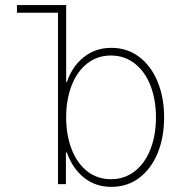

<svg xmlns="http://www.w3.org/2000/svg" viewBox="-20 -727 718 758"><path d="M209 -676.8H46.9V-707H241.2V-403.3H244.1Q264.6 -464.4 310.5 -501.2Q356.4 -538.1 419.9 -538.1Q481.9 -538.1 529.1 -502.7Q576.2 -467.3 602.1 -404.8Q627.9 -342.3 627.9 -263.7Q627.9 -184.6 602.3 -122.3Q576.7 -60.1 529.5 -24.7Q482.4 10.7 419.9 10.7Q356.4 10.7 311 -26.1Q265.6 -63 244.1 -125H240.2V0H209ZM418 -19.5Q472.2 -19.5 512.5 -51.3Q552.7 -83 574.2 -138.4Q595.7 -193.8 595.7 -263.7Q595.7 -333 574.2 -388.7Q552.7 -444.3 512.2 -476.1Q471.7 -507.8 418 -507.8Q364.3 -507.8 324.2 -476.3Q284.2 -444.8 262.7 -389.2Q241.2 -333.5 241.2 -263.7Q241.2 -193.8 262.7 -138.2Q284.2 -82.5 324.2 -51Q364.3 -19.5 418 -19.5Z"/></svg>

Font: Pretendard GOV Thin
Style: Regular
Weight: 100
Designer: Base glyphs from Inter by Rasmus Andersson; Hangeul glyphs from Noto Sans CJK(Source Han Sans) by Jang Soo-young and Kan
Foundry: Kil Hyung-jin
Version: Version 1.309